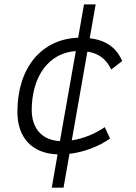

<svg xmlns="http://www.w3.org/2000/svg" viewBox="-20 -701 626 884"><path d="M218.3 163.1H272.5L299.8 7.3C368.7 -1 434.6 -26.9 486.8 -63L462.4 -115.7C418 -85 364.3 -63 310.5 -54.7L382.3 -463.4C433.1 -455.6 468.8 -430.2 492.2 -380.9L542.5 -419.9C516.6 -481.4 467.8 -516.1 393.1 -524.9L420.4 -680.7H366.7L339.8 -527.3C170.4 -521.5 60.1 -387.7 60.1 -186.5C60.1 -66.4 127.9 5.9 245.1 9.8ZM255.9 -51.3C174.3 -55.7 127 -107.4 126 -194.3C126.5 -352.1 206.5 -458 329.1 -465.8Z"/></svg>

Font: Cascadia Mono PL Light
Style: Italic
Weight: 300
Italic angle: -10°
Monospace: yes
Designer: Aaron Bell
Foundry: Saja Typeworks
Version: Version 2404.023